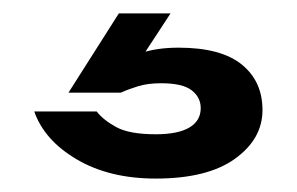

<svg xmlns="http://www.w3.org/2000/svg" viewBox="-20 -28 442 286"><path d="M157 -8H234L181 73L146 72Q166 59 190 51Q214 43 246 43Q309 43 340 68Q371 93 371 136Q371 179 330 208.5Q289 238 212 238Q143 238 94.5 209.5Q46 181 31 138H124Q134 151 153.5 161.5Q173 172 212 172Q245 172 262 162Q279 152 279 133Q279 117 265.5 106.5Q252 96 220 96Q200 96 185.5 100.5Q171 105 160 110H82Z"/></svg>

Font: Bounded
Style: Regular
Weight: 400
Designer: Vlad Churkin
Version: Version 1.0